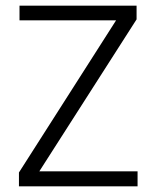

<svg xmlns="http://www.w3.org/2000/svg" viewBox="-20 -659 553 679"><path d="M119 -53H466.5V0H47V-49L390.5 -587H49V-639H463V-590.5Z"/></svg>

Font: Anek Malayalam Light
Style: Regular
Weight: 300
Version: Version 1.003